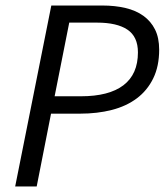

<svg xmlns="http://www.w3.org/2000/svg" viewBox="-20 -676 597 696"><path d="M35 0 166 -656H351Q397 -656 435 -647Q473 -638 500 -618.5Q527 -599 542 -569Q557 -539 557 -496Q557 -436 535.5 -392Q514 -348 476 -319.5Q438 -291 385.5 -277.5Q333 -264 270 -264H165L113 0ZM178 -327H273Q375 -327 427.5 -367Q480 -407 480 -486Q480 -543 442 -568.5Q404 -594 332 -594H231Z"/></svg>

Font: Matigon Symbol
Style: Regular
Weight: 400
Designer: Paul D. Hunt
Foundry: Adobe Systems Incorporated
Version: Version 2.021;PS 2.000;hotconv 1.0.86;makeotf.lib2.5.63406